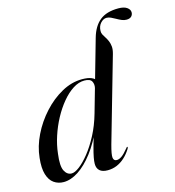

<svg xmlns="http://www.w3.org/2000/svg" viewBox="-109 -818 834 917"><g transform="rotate(-15 308.0 -359.0)"><path d="M379 -386.5 353 -386Q357.5 -405 349.5 -419.8Q341.5 -434.5 313 -434.5Q285 -434.5 256.8 -416.5Q228.5 -398.5 202.5 -367.2Q176.5 -336 155.2 -296.5Q134 -257 120 -214.2Q106 -171.5 101.5 -130Q93.5 -70 106 -45.8Q118.5 -21.5 141 -21.5Q156.5 -21.5 179.8 -39Q203 -56.5 229.2 -89.2Q255.5 -122 279.8 -168Q304 -214 320 -270.5L419 -618Q434.5 -672.5 467.8 -699Q501 -725.5 559 -725.5Q587 -725.5 601.5 -715.2Q616 -705 616 -691Q616 -679 608 -671Q600 -663 584 -663Q572 -663 560.2 -668Q548.5 -673 536.8 -679.8Q525 -686.5 514.2 -691.5Q503.5 -696.5 493 -696.5Q477.5 -696.5 463.8 -681.8Q450 -667 449.5 -643Q449 -633 453.8 -624.2Q458.5 -615.5 464.8 -606Q471 -596.5 476 -584.8Q481 -573 482.5 -557.8Q484 -542.5 478 -521.5L359 -106Q346 -59 348.2 -43.2Q350.5 -27.5 365.5 -27.5Q376.5 -27.5 389.8 -36.5Q403 -45.5 423.5 -70.5Q426 -74 427.2 -75Q428.5 -76 430 -75.5Q431.5 -75 431.2 -72.8Q431 -70.5 429 -66.5Q414.5 -43 396.2 -26.2Q378 -9.5 356.8 -0.5Q335.5 8.5 311 8.5Q285 8.5 271.8 -3.2Q258.5 -15 258.5 -37Q258.5 -49.5 262 -68.5Q265.5 -87.5 274.5 -120.2Q283.5 -153 299 -205.5L307 -204.5Q277 -135.5 240.8 -88Q204.5 -40.5 166.8 -16Q129 8.5 93.5 8.5Q66.5 8.5 45.8 -6Q25 -20.5 15.5 -51.8Q6 -83 11.5 -133Q17 -188.5 43.8 -243.2Q70.5 -298 111.8 -343.2Q153 -388.5 202.8 -416Q252.5 -443.5 304 -443.5Q334 -443.5 351 -436Q368 -428.5 374.5 -415.5Q381 -402.5 379 -386.5Z"/></g></svg>

Font: Fraunces 120pt
Style: Italic
Weight: 400
Italic angle: -16°
Version: Version 1.000;[b76b70a41]